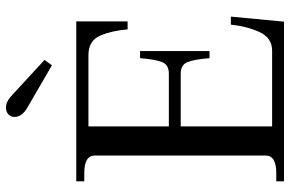

<svg xmlns="http://www.w3.org/2000/svg" viewBox="-185 -792 977 647"><g transform="rotate(-90 303.5 -468.5)"><path d="M233 -908Q233 -920 241.5 -928.5Q250 -937 265 -937Q286 -937 310 -913L425 -807L407 -782L264 -865Q233 -883 233 -908ZM571 -179 554 0H16V-26H44Q103 -26 103 -62V-637Q103 -673 44 -673H16V-700H555V-527H528Q524 -579 507 -619Q490 -659 441 -659H201V-388H379Q409 -388 418 -411.5Q427 -435 431 -485H455V-251H431Q427 -301 418 -324.5Q409 -348 379 -348H201V-40H456Q499 -40 518.5 -81.5Q538 -123 544 -179Z"/></g></svg>

Font: TavirajRegular
Style: Regular
Weight: 400
Designer: Katatrad Team
Foundry: CadsonDemak
Version: Version 1.001